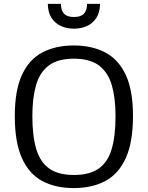

<svg xmlns="http://www.w3.org/2000/svg" viewBox="-20 -962 766 994"><path d="M361.3 11.7Q267.1 11.7 198.7 -24.9Q130.4 -61.5 93.5 -143.3Q56.6 -225.1 56.6 -361.3Q56.6 -494.6 94 -575Q131.3 -655.3 200 -690.9Q268.6 -726.6 361.8 -726.6Q455.6 -726.6 524.4 -690.7Q593.3 -654.8 630.9 -574.7Q668.5 -494.6 668.5 -361.8Q668.5 -227.1 631.8 -145Q595.2 -63 526.6 -25.6Q458 11.7 361.3 11.7ZM362.3 -56.2Q443.4 -56.2 490.5 -88.9Q537.6 -121.6 557.9 -189.2Q578.1 -256.8 578.1 -361.3Q578.1 -453.6 559.1 -520Q540 -586.4 493.2 -622.3Q446.3 -658.2 361.8 -658.2Q278.3 -658.2 231.7 -622.3Q185.1 -586.4 166.3 -520Q147.5 -453.6 147.5 -361.8Q147.5 -258.3 167.7 -190.4Q188 -122.6 234.9 -89.4Q281.7 -56.2 362.3 -56.2ZM362.8 -813.5Q328.1 -813.5 297.6 -826.4Q267.1 -839.4 247.8 -867.7Q228.5 -896 227.5 -941.9H295.4Q295.4 -908.7 311.3 -891.4Q327.1 -874 362.8 -874Q398.9 -874 414.8 -891.4Q430.7 -908.7 430.7 -941.9H498Q497.1 -896 477.8 -867.7Q458.5 -839.4 428.2 -826.4Q397.9 -813.5 362.8 -813.5Z"/></svg>

Font: Pontano Sans
Style: Regular
Weight: 400
Designer: Vernon Adams
Foundry: Vernon Adams
Version: Version 2.001